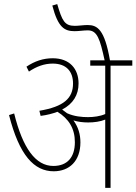

<svg xmlns="http://www.w3.org/2000/svg" viewBox="-20 -916 665 936"><path d="M372 -222C372 -261 362 -296 338 -329C360 -322 385 -319 410 -319C438 -319 469 -323 493 -333V0H519V-596H625V-622H516C490 -772 455 -794 407 -794C388 -794 363 -790 345 -790C295 -790 283 -814 259 -896L235 -889C263 -782 294 -764 344 -764C365 -764 387 -768 408 -768C454 -768 467 -727 490 -622H420V-596H493V-360C468 -349 436 -345 409 -345C380 -345 342 -348 307 -364C299 -370 291 -376 283 -382C337 -410 363 -454 363 -509C363 -580 320 -632 237 -632C191 -632 149 -618 109 -591L121 -567C158 -592 196 -606 237 -606C303 -606 336 -568 336 -509C336 -437 291 -396 172 -376L178 -351C209 -355 236 -362 260 -371C315 -337 345 -290 345 -223C345 -149 308 -107 240 -107C154 -107 91 -193 49 -363L24 -355C74 -159 146 -81 242 -81C318 -81 372 -131 372 -222Z"/></svg>

Font: Noto Sans Devanagari SemiCondensed Thin
Style: Regular
Weight: 100
Width: 4
Designer: Jelle Bosma - Monotype Design Team
Foundry: Monotype Imaging Inc.
Version: Version 2.004